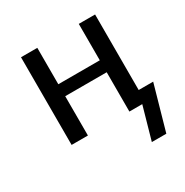

<svg xmlns="http://www.w3.org/2000/svg" viewBox="-155 -611 886 918"><g transform="rotate(-30 288.5 -152.0)"><path d="M423 180 474 0H403V-217H174V0H84V-484H174V-283H403V-484H493V-67H573L503 180Z"/></g></svg>

Font: Play
Style: Regular
Weight: 400
Designer: Jonas Hecksher (Cyrillic expansion: Cyreal)
Foundry: Jonas Hecksher, Playtype, e-types AS
Version: Version 2.101; ttfautohint (v1.5.65-e2d9)